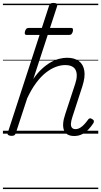

<svg xmlns="http://www.w3.org/2000/svg" viewBox="-20 -914 692 1313"><path d="M488 16Q460 16 442.5 6Q425 -4 417.5 -23.5Q410 -43 412 -70.5Q414 -98 426 -133L494 -340Q514 -400 497.5 -434.5Q481 -469 425 -469Q395 -469 361.5 -456.5Q328 -444 294 -417.5Q260 -391 227.5 -347.5Q195 -304 166 -242L88 -4Q85 6 79 10.5Q73 15 58 15Q46 15 37.5 10Q29 5 33 -6L315 -873Q319 -885 325.5 -889.5Q332 -894 346 -894Q362 -894 368 -888Q374 -882 370 -870L208 -374Q236 -415 266.5 -443Q297 -471 327 -488Q357 -505 385.5 -512Q414 -519 439 -519Q488 -519 518.5 -497Q549 -475 556.5 -431.5Q564 -388 543 -323L475 -114Q466 -87 465 -68.5Q464 -50 472 -40.5Q480 -31 496 -31Q513 -31 528.5 -40.5Q544 -50 557.5 -65Q571 -80 581 -94Q585 -101 592 -104Q599 -107 610 -100Q621 -94 622 -86.5Q623 -79 618 -71Q606 -52 587.5 -31.5Q569 -11 544 2.5Q519 16 488 16ZM165 -675Q152 -675 150 -682Q148 -689 151 -700Q154 -710 159.5 -716.5Q165 -723 177 -723H463Q477 -723 478.5 -716Q480 -709 478 -699Q475 -688 469.5 -681.5Q464 -675 452 -675ZM0 369H652V379H0ZM0 -20H652V0H0ZM0 -505H652V-500H0ZM0 -889H652V-879H0Z"/></svg>

Font: Playwrite HR Guides
Style: Regular
Weight: 400
Designer: Veronika Burian, José Scaglione
Foundry: TypeTogether
Version: Version 1.003